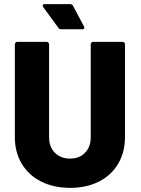

<svg xmlns="http://www.w3.org/2000/svg" viewBox="-20 -903 682 931"><path d="M52 -238V-688Q52 -693 55.5 -696.5Q59 -700 64 -700H206Q211 -700 214.5 -696.5Q218 -693 218 -688V-238Q218 -191 246 -162.5Q274 -134 320 -134Q365 -134 392.5 -162.5Q420 -191 420 -238V-688Q420 -693 423.5 -696.5Q427 -700 432 -700H574Q579 -700 582.5 -696.5Q586 -693 586 -688V-238Q586 -165 553 -109Q520 -53 459.5 -22.5Q399 8 320 8Q241 8 180 -22.5Q119 -53 85.5 -109Q52 -165 52 -238ZM263 -768 190 -868Q187 -873 187 -876Q187 -883 197 -883H319Q330 -883 334 -875L387 -775Q389 -771 389 -769Q389 -761 379 -761H277Q268 -761 263 -768Z"/></svg>

Font: BARLOWEXTRABOLD
Style: Regular
Weight: 800
Designer: Jeremy Tribby
Foundry: Tribby Type
Version: Version 1.422